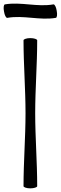

<svg xmlns="http://www.w3.org/2000/svg" viewBox="-49 -1021 333 1053"><path d="M-9 -923C79 -939 169 -908 257 -923C264 -924 266 -942 262 -962C259 -982 251 -998 244 -997C156 -981 66 -1012 -22 -997C-29 -996 -31 -978 -27 -958C-24 -938 -16 -922 -9 -923ZM80 -800C80 -667 91 -533 91 -400C91 -267 80 -133 80 0C80 6 97 12 117 12C138 12 155 6 155 0C155 -133 144 -267 144 -400C144 -533 155 -667 155 -800C155 -806 138 -812 117 -812C97 -812 80 -806 80 -800Z"/></svg>

Font: Nupuram Light
Style: Regular
Weight: 300
Designer: Santhosh Thottingal (santhosh.thottingal@gmail.com)
Foundry: SMC
Version: Version 1.000